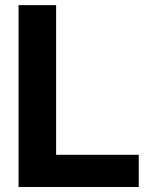

<svg xmlns="http://www.w3.org/2000/svg" viewBox="-20 -748 597 768"><path d="M54.3 0V-727.5H204.5V-128.8H535V0Z"/></svg>

Font: Inter Khmer Looped
Style: Regular
Weight: 400
Designer: Rasmus Andersson, Sovichet Tep
Foundry: Anagata Design
Version: Version 1.000